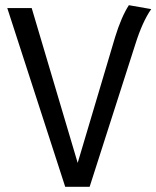

<svg xmlns="http://www.w3.org/2000/svg" viewBox="-20 -719 602 739"><path d="M476 -699 562 -684Q528 -635 501 -549L325 0H231L8 -688H102L279 -92L423 -576Q447 -654 476 -699Z"/></svg>

Font: FiraSans
Style: Regular
Weight: 350
Designer: Carrois Corporate & Edenspiekermann AG
Foundry: Carrois Corporate GbR & Edenspiekermann AG
Version: Version 3.106;PS 003.106;hotconv 1.0.70;makeotf.lib2.5.58329